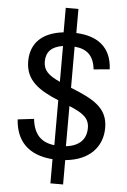

<svg xmlns="http://www.w3.org/2000/svg" viewBox="-66 -931 751 1131"><g transform="rotate(5 310.0 -365.0)"><path d="M471 -537 565.5 -545.5C559.5 -682 470.5 -736 351 -741.5V-884H276V-739C153 -725 83 -661 83 -551.5C83 -436 166.5 -384.5 279.5 -337.5V-72C199.5 -81 157 -126.5 147 -216L51 -204.5C59 -81 129 0.5 276 11V154H351V10C496 -3.5 569 -89 569 -200C569 -318.5 482.5 -363.5 348 -417.5V-660.5C421.5 -654.5 462 -618 471 -537ZM180.5 -559C180.5 -615 213.5 -649 279.5 -658.5V-446.5C209 -479 180.5 -506 180.5 -559ZM348 -72V-309.5C427 -276.5 467.5 -250 467.5 -189.5C467.5 -123.5 427.5 -81 348 -72Z"/></g></svg>

Font: Monaspace Argon
Style: Regular
Weight: 400
Designer: Riley Cran & the Lettermatic Team
Foundry: Lettermatic
Version: Version 1.200 (Monaspace Argon)